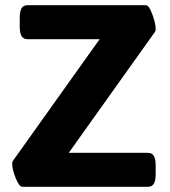

<svg xmlns="http://www.w3.org/2000/svg" viewBox="-20 -720 656 740"><path d="M27 -89Q27 -95 29 -99L364 -569H86Q70 -569 63 -581Q56 -593 56 -619V-650Q56 -676 63 -688Q70 -700 86 -700H543Q554 -700 567 -665Q580 -630 580 -608Q580 -600 575 -594L245 -131H550Q566 -131 573 -119Q580 -107 580 -81V-50Q580 -24 573 -12Q566 0 550 0H66Q54 0 40.5 -33.5Q27 -67 27 -89Z"/></svg>

Font: Asap-Bold
Style: Bold
Weight: 700
Designer: Pablo Cosgaya
Foundry: Omnibus-Type
Version: Version 2.000; ttfautohint (v1.8)